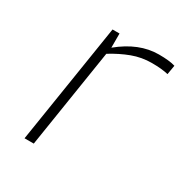

<svg xmlns="http://www.w3.org/2000/svg" viewBox="-133 -639 702 739"><g transform="rotate(30 218.5 -269.0)"><path d="M161 -532H192V-469Q276 -538 364 -538Q412 -538 437 -530L430 -489Q401 -496 357 -496Q312 -496 270.5 -480.5Q229 -465 187 -439L118 0H77Z"/></g></svg>

Font: Exo ExtraLight
Style: Italic
Weight: 275
Italic angle: -9°
Designer: Natanael Gama
Foundry: Natanael Gama
Version: Version 1.500; ttfautohint (v1.6)